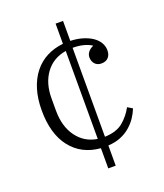

<svg xmlns="http://www.w3.org/2000/svg" viewBox="-137 -716 785 921"><g transform="rotate(-20 256.0 -255.5)"><path d="M256 11Q160 3 105.5 -66.5Q51 -136 51 -256Q51 -316 65.5 -363Q80 -410 107 -444Q134 -478 171.5 -497.5Q209 -517 256 -522V-625H294V-523Q328 -522 356 -513.5Q384 -505 404 -491.5Q424 -478 435 -459.5Q446 -441 446 -420Q446 -397 433.5 -383.5Q421 -370 398 -370Q377 -370 365 -383.5Q353 -397 353 -417Q353 -432 362.5 -444Q372 -456 388 -463V-465Q351 -488 293 -488V-34Q353 -36 386.5 -64Q420 -92 441 -131L466 -116Q457 -93 442.5 -71.5Q428 -50 407 -32Q386 -14 358 -2.5Q330 9 294 11V114H256ZM257 -485Q190 -474 152.5 -423Q115 -372 115 -295V-232Q115 -151 153.5 -98.5Q192 -46 257 -36Z"/></g></svg>

Font: IBM Plex Serif Light
Style: Regular
Weight: 300
Designer: Mike Abbink, Paul van der Laan, Pieter van Rosmalen
Foundry: Bold Monday
Version: Version 3.001